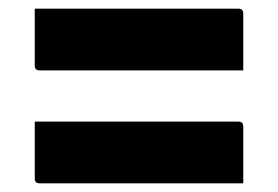

<svg xmlns="http://www.w3.org/2000/svg" viewBox="-20 -520 640 442"><path d="M60 -500H529Q540 -500 540 -489V-358H71Q60 -358 60 -369ZM60 -240H529Q540 -240 540 -229V-98H71Q60 -98 60 -109Z"/></svg>

Font: Recursive Sn Lnr St XBd
Style: Regular
Weight: 800
Version: Version 1.079;hotconv 1.0.112;makeotfexe 2.5.65598; ttfautoh